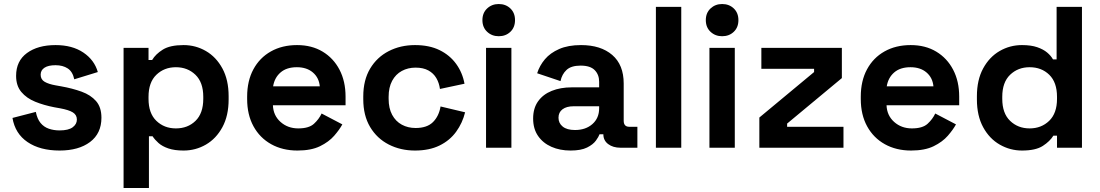

<svg xmlns="http://www.w3.org/2000/svg" viewBox="-20 -734 5466 954"><path d="M276 14Q179 14 117 -28Q55 -70 42 -148L158 -178Q165 -143 181.5 -123Q198 -103 222.5 -94.5Q247 -86 276 -86Q320 -86 341 -101.5Q362 -117 362 -140Q362 -163 342 -175.5Q322 -188 278 -196L250 -201Q198 -211 155 -228.5Q112 -246 86 -277Q60 -308 60 -357Q60 -431 114 -470.5Q168 -510 256 -510Q339 -510 394 -473Q449 -436 466 -376L349 -340Q341 -378 316.5 -394Q292 -410 256 -410Q220 -410 201 -397.5Q182 -385 182 -363Q182 -339 202 -327.5Q222 -316 256 -310L284 -305Q340 -295 385.5 -278.5Q431 -262 457.5 -231.5Q484 -201 484 -149Q484 -71 427.5 -28.5Q371 14 276 14Z M594 200V-496H718V-436H736Q753 -465 789 -487.5Q825 -510 892 -510Q952 -510 1003 -480.5Q1054 -451 1085 -394Q1116 -337 1116 -256V-240Q1116 -159 1085 -102Q1054 -45 1003 -15.5Q952 14 892 14Q847 14 816.5 3.5Q786 -7 767.5 -23.5Q749 -40 738 -57H720V200ZM854 -96Q913 -96 951.5 -133.5Q990 -171 990 -243V-253Q990 -325 951 -362.5Q912 -400 854 -400Q796 -400 757 -362.5Q718 -325 718 -253V-243Q718 -171 757 -133.5Q796 -96 854 -96Z M1458 14Q1384 14 1327.5 -17.5Q1271 -49 1239.5 -106.5Q1208 -164 1208 -242V-254Q1208 -332 1239 -389.5Q1270 -447 1326 -478.5Q1382 -510 1456 -510Q1529 -510 1583 -477.5Q1637 -445 1667 -387.5Q1697 -330 1697 -254V-211H1336Q1338 -160 1374 -128Q1410 -96 1462 -96Q1515 -96 1540 -119Q1565 -142 1578 -170L1681 -116Q1667 -90 1640.5 -59.5Q1614 -29 1570 -7.5Q1526 14 1458 14ZM1337 -305H1569Q1565 -348 1534.5 -374Q1504 -400 1455 -400Q1404 -400 1374 -374Q1344 -348 1337 -305Z M2042 14Q1970 14 1911.5 -16Q1853 -46 1819 -103Q1785 -160 1785 -241V-255Q1785 -336 1819 -393Q1853 -450 1911.5 -480Q1970 -510 2042 -510Q2113 -510 2164 -485Q2215 -460 2246.5 -416.5Q2278 -373 2288 -318L2166 -292Q2162 -322 2148 -346Q2134 -370 2108.5 -384Q2083 -398 2045 -398Q2007 -398 1976.5 -381.5Q1946 -365 1928.5 -332.5Q1911 -300 1911 -253V-243Q1911 -196 1928.5 -163.5Q1946 -131 1976.5 -114.5Q2007 -98 2045 -98Q2102 -98 2131.5 -127.5Q2161 -157 2169 -205L2291 -176Q2278 -123 2246.5 -79.5Q2215 -36 2164 -11Q2113 14 2042 14Z M2395 0V-496H2521V0ZM2458 -554Q2424 -554 2400.5 -576Q2377 -598 2377 -634Q2377 -670 2400.5 -692Q2424 -714 2458 -714Q2493 -714 2516 -692Q2539 -670 2539 -634Q2539 -598 2516 -576Q2493 -554 2458 -554Z M2815 14Q2762 14 2720 -4.5Q2678 -23 2653.5 -58.5Q2629 -94 2629 -145Q2629 -196 2653.5 -230.5Q2678 -265 2721.5 -282.5Q2765 -300 2821 -300H2957V-328Q2957 -363 2935 -385.5Q2913 -408 2865 -408Q2818 -408 2795 -386.5Q2772 -365 2765 -331L2649 -370Q2661 -408 2687.5 -439.5Q2714 -471 2758.5 -490.5Q2803 -510 2867 -510Q2965 -510 3022 -461Q3079 -412 3079 -319V-134Q3079 -104 3107 -104H3147V0H3063Q3026 0 3002 -18Q2978 -36 2978 -66V-67H2959Q2955 -55 2941 -35.5Q2927 -16 2897 -1Q2867 14 2815 14ZM2837 -88Q2890 -88 2923.5 -117.5Q2957 -147 2957 -196V-206H2830Q2795 -206 2775 -191Q2755 -176 2755 -149Q2755 -122 2776 -105Q2797 -88 2837 -88Z M3239 0V-700H3365V0Z M3505 0V-496H3631V0ZM3568 -554Q3534 -554 3510.5 -576Q3487 -598 3487 -634Q3487 -670 3510.5 -692Q3534 -714 3568 -714Q3603 -714 3626 -692Q3649 -670 3649 -634Q3649 -598 3626 -576Q3603 -554 3568 -554Z M3753 0V-150L4025 -376V-392H3763V-496H4163V-346L3891 -120V-104H4171V0Z M4507 14Q4433 14 4376.5 -17.5Q4320 -49 4288.5 -106.5Q4257 -164 4257 -242V-254Q4257 -332 4288 -389.5Q4319 -447 4375 -478.5Q4431 -510 4505 -510Q4578 -510 4632 -477.5Q4686 -445 4716 -387.5Q4746 -330 4746 -254V-211H4385Q4387 -160 4423 -128Q4459 -96 4511 -96Q4564 -96 4589 -119Q4614 -142 4627 -170L4730 -116Q4716 -90 4689.5 -59.5Q4663 -29 4619 -7.5Q4575 14 4507 14ZM4386 -305H4618Q4614 -348 4583.5 -374Q4553 -400 4504 -400Q4453 -400 4423 -374Q4393 -348 4386 -305Z M5058 14Q4999 14 4947.5 -15.5Q4896 -45 4865 -102Q4834 -159 4834 -240V-256Q4834 -337 4865 -394Q4896 -451 4947 -480.5Q4998 -510 5058 -510Q5103 -510 5133.5 -499.5Q5164 -489 5183 -473Q5202 -457 5212 -439H5230V-700H5356V0H5232V-60H5214Q5197 -32 5161.5 -9Q5126 14 5058 14ZM5096 -96Q5154 -96 5193 -133.5Q5232 -171 5232 -243V-253Q5232 -325 5193.5 -362.5Q5155 -400 5096 -400Q5038 -400 4999 -362.5Q4960 -325 4960 -253V-243Q4960 -171 4999 -133.5Q5038 -96 5096 -96Z"/></svg>

Font: Space Grotesk Light
Style: Bold
Weight: 700
Version: Version 2.000